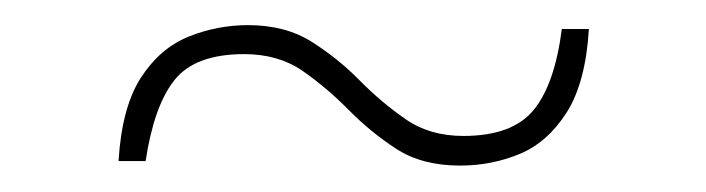

<svg xmlns="http://www.w3.org/2000/svg" viewBox="-20 -296 548 149"><path d="M72 -171Q74.5 -212.5 89.2 -235.5Q104 -258.5 126.2 -267.5Q148.5 -276.5 172.5 -276.5Q201.5 -276.5 222 -263.5Q242.5 -250.5 259.2 -233.5Q276 -216.5 294.8 -203.5Q313.5 -190.5 339.5 -190.5Q377.5 -190.5 394 -210.5Q410.5 -230.5 416 -273.5H437Q434.5 -232 419.8 -208.8Q405 -185.5 383.2 -176.5Q361.5 -167.5 337 -167.5Q307.5 -167.5 287.5 -180.5Q267.5 -193.5 250.5 -210.8Q233.5 -228 214.8 -241Q196 -254 169.5 -254Q131.5 -254 115.5 -234Q99.5 -214 93 -171Z"/></svg>

Font: Newsreader 24pt ExtraLight
Style: Regular
Weight: 250
Designer: Hugues Gentile
Foundry: Production Type
Version: Version 1.003